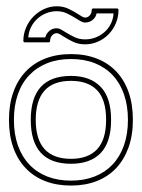

<svg xmlns="http://www.w3.org/2000/svg" viewBox="-20 -575 448 606"><path d="M204.1 -404.3Q249.5 -404.3 285.6 -390.1Q321.8 -376 347.2 -349.1Q372.6 -322.3 386 -283.9Q399.4 -245.6 399.4 -196.8Q399.4 -147.5 385.5 -109.1Q371.6 -70.8 346.2 -43.9Q320.8 -17.1 284.7 -3.2Q248.5 10.7 204.1 10.7Q159.2 10.7 123 -3.2Q86.9 -17.1 61.3 -43.9Q35.6 -70.8 22 -109.1Q8.3 -147.5 8.3 -196.8Q8.3 -245.6 22 -283.9Q35.6 -322.3 61 -349.1Q86.4 -376 122.6 -390.1Q158.7 -404.3 204.1 -404.3ZM286.6 -290Q258.3 -319.8 204.1 -319.8Q147.9 -319.8 120.4 -288.8Q92.8 -257.8 92.8 -196.8Q92.8 -134.8 120.8 -104.2Q148.9 -73.7 204.1 -73.7Q258.3 -73.7 286.6 -104Q314.9 -134.3 314.9 -196.8Q314.9 -260.3 286.6 -290ZM297.9 -300.8Q330.6 -266.6 330.6 -196.8Q330.6 -126.5 298.1 -92.3Q265.6 -58.1 204.1 -58.1Q77.1 -58.1 77.1 -196.8Q77.1 -335.4 204.1 -335.4Q264.6 -335.4 297.9 -300.8ZM204.1 -388.7Q162.1 -388.7 128.9 -375.5Q95.7 -362.3 72.3 -337.6Q48.8 -313 36.4 -277.3Q23.9 -241.7 23.9 -196.8Q23.9 -151.4 36.6 -115.7Q49.3 -80.1 72.8 -55.4Q96.2 -30.8 129.4 -17.8Q162.6 -4.9 204.1 -4.9Q245.1 -4.9 278.3 -17.8Q311.5 -30.8 335 -55.4Q358.4 -80.1 371.1 -115.7Q383.8 -151.4 383.8 -196.8Q383.8 -241.7 371.3 -277.3Q358.9 -313 335.7 -337.6Q312.5 -362.3 279.3 -375.5Q246.1 -388.7 204.1 -388.7ZM58.6 -441.4Q53.7 -441.4 53.7 -446.3Q53.7 -468.3 62.3 -488Q70.8 -507.8 85.4 -522.7Q100.1 -537.6 119.1 -546.4Q138.2 -555.2 159.2 -555.2Q180.2 -555.2 197 -546.9Q213.9 -538.6 226.6 -530.3Q233.4 -525.9 239 -522.7Q244.6 -519.5 248.5 -519.5Q257.3 -519.5 263.4 -526.6Q269.5 -533.7 269.5 -543.5Q269.5 -548.3 274.4 -548.3H349.1Q354 -548.3 354 -543.5Q354 -521.5 345.7 -501.7Q337.4 -481.9 323 -467Q308.6 -452.1 289.3 -443.6Q270 -435.1 248.5 -435.1Q227.1 -435.1 210 -443.4Q192.9 -451.7 180.2 -460Q173.3 -464.4 168.2 -467.3Q163.1 -470.2 159.2 -470.2Q150.4 -470.2 144.3 -463.1Q138.2 -456.1 138.2 -446.3Q138.2 -441.4 133.3 -441.4ZM123 -457Q125.5 -468.3 135.3 -477.1Q145 -485.8 159.2 -485.8Q165.5 -485.8 172.6 -481.9Q179.7 -478 188 -472.7Q199.7 -465.3 214.8 -458Q230 -450.7 248.5 -450.7Q266.6 -450.7 282.5 -457Q298.3 -463.4 310.5 -474.4Q322.8 -485.4 330.1 -500.5Q337.4 -515.6 338.4 -532.7H284.7Q282.7 -520.5 272.5 -512.2Q262.2 -503.9 248.5 -503.9Q241.7 -503.9 234.4 -508.1Q227.1 -512.2 218.8 -517.6Q207 -524.9 192.1 -532.2Q177.2 -539.6 159.2 -539.6Q141.6 -539.6 125.7 -533.2Q109.9 -526.9 97.7 -515.6Q85.4 -504.4 77.9 -489.3Q70.3 -474.1 69.3 -457Z"/></svg>

Font: Fibel Sued Kontur LRS
Style: Regular
Weight: 400
Designer: Peter Wiegel
Foundry: Peter Wiegel
Version: Version 000.000